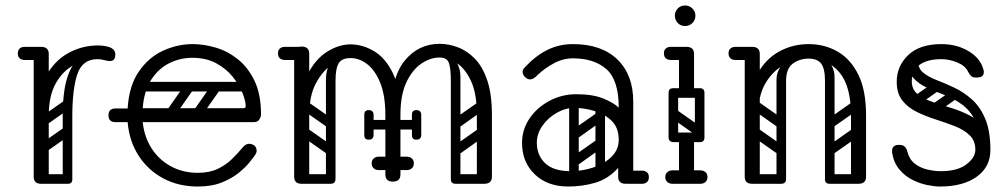

<svg xmlns="http://www.w3.org/2000/svg" viewBox="-20 -671 3666 701"><path d="M115 -240Q115 -331 146 -389.5Q177 -448 228 -476.5Q279 -505 337 -505Q358 -505 376 -500Q387 -497 394 -490Q401 -483 401 -472Q401 -448 381 -448Q374 -448 361 -451.5Q348 -455 336 -455Q290 -455 249.5 -433.5Q209 -412 183.5 -366.5Q158 -321 158 -249ZM130 0Q103 0 103 -26V-474Q103 -500 130 -500Q158 -500 158 -474V-26Q158 0 130 0ZM155 -476Q155 -470 151.5 -465.5Q148 -461 146 -459Q143 -456 137.5 -454Q132 -452 121 -452H70Q58 -452 51 -459Q45 -465 45 -476Q45 -487 51 -493Q58 -500 70 -500H121Q132 -500 138 -498.5Q144 -497 145 -495Q149 -491 152 -486Q155 -481 155 -476ZM225 0Q209 0 209 -16V-245Q209 -338 226 -389Q243 -440 271 -460.5Q299 -481 333 -481L336 -455Q281 -455 262.5 -400.5Q244 -346 244 -246V-16Q244 0 228 0ZM112 -17Q112 -35 130 -35H226Q244 -35 244 -17Q244 0 225 0H129Q112 0 112 -17ZM158 -221Q143 -210 134 -224Q130 -229 129.5 -236Q129 -243 137 -249L214 -303Q229 -313 239 -299Q243 -293 242.5 -286.5Q242 -280 235 -275ZM156 -122Q141 -111 132 -125Q128 -130 127.5 -137Q127 -144 135 -150L212 -204Q227 -214 237 -200Q241 -194 240.5 -187.5Q240 -181 233 -176Z M702 10Q632 10 576.5 -19.5Q521 -49 486.5 -102Q452 -155 446 -225H402Q376 -225 376 -250Q376 -275 402 -275H446Q451 -358 487 -410Q523 -462 575.5 -486Q628 -510 684 -510Q723 -510 766.5 -497.5Q810 -485 847.5 -455.5Q885 -426 909 -376.5Q933 -327 933 -253Q933 -245 927 -235Q921 -225 907 -225H501Q507 -170 534 -128.5Q561 -87 604.5 -63.5Q648 -40 702 -40Q745 -40 775 -54.5Q805 -69 826 -89.5Q847 -110 863 -129Q869 -137 875.5 -141.5Q882 -146 889 -146Q893 -146 898.5 -144.5Q904 -143 907 -141Q917 -134 917 -120Q917 -114 912 -106Q907 -98 889 -76Q877 -61 853 -41Q829 -21 791.5 -5.5Q754 10 702 10ZM501 -276H869Q877 -276 877 -283Q877 -303 865 -332.5Q853 -362 829 -391.5Q805 -421 768.5 -440.5Q732 -460 682 -460Q638 -460 598.5 -440.5Q559 -421 532.5 -380.5Q506 -340 501 -276ZM787 -372H890V-337H787ZM681 -366Q694 -356 685 -343L619 -249Q610 -235 594 -246Q581 -256 590 -269L656 -363Q660 -368 667 -369.5Q674 -371 681 -366ZM779 -366Q792 -356 783 -343L717 -249Q708 -235 692 -246Q679 -256 688 -269L754 -363Q758 -368 765 -369.5Q772 -371 779 -366ZM483 -259Q483 -276 500 -276H832Q849 -276 849 -259Q849 -241 833 -241H501Q483 -241 483 -259ZM483 -355Q483 -372 500 -372H832Q849 -372 849 -355Q849 -337 833 -337H501Q483 -337 483 -355Z M1074 -250Q1074 -341 1102.5 -398Q1131 -455 1174 -482Q1217 -509 1260 -509Q1304 -509 1346 -484Q1388 -459 1415 -402.5Q1442 -346 1442 -250H1387Q1387 -322 1368.5 -368Q1350 -414 1321 -436.5Q1292 -459 1260 -459Q1229 -459 1194 -436.5Q1159 -414 1134 -368Q1109 -322 1109 -250ZM1081 0Q1054 0 1054 -26V-475Q1054 -501 1081 -501Q1109 -501 1109 -475V-26Q1109 0 1081 0ZM1414 -8Q1387 -8 1387 -34V-274Q1387 -300 1414 -300Q1442 -300 1442 -274V-34Q1442 -8 1414 -8ZM1748 0Q1721 0 1721 -26V-256Q1721 -282 1748 -282Q1776 -282 1776 -256V-26Q1776 0 1748 0ZM1407 -252Q1407 -388 1457.5 -449.5Q1508 -511 1585 -511Q1618 -511 1651.5 -498.5Q1685 -486 1713.5 -457Q1742 -428 1759 -377.5Q1776 -327 1776 -252H1721Q1721 -329 1700 -374.5Q1679 -420 1648 -440.5Q1617 -461 1585 -461Q1551 -461 1518 -438.5Q1485 -416 1463.5 -370Q1442 -324 1442 -252ZM1105 -476Q1103 -463 1096 -459Q1092 -452 1071 -452H1020Q1008 -452 1001 -459Q995 -465 995 -476Q995 -488 1001 -493Q1008 -500 1020 -500H1071Q1082 -500 1088 -498.5Q1094 -497 1095 -495Q1099 -491 1102 -486Q1105 -481 1105 -476ZM1639 -118Q1629 -133 1643 -142L1720 -196Q1735 -206 1744 -192Q1755 -177 1741 -168L1664 -113Q1658 -109 1651 -110Q1644 -111 1639 -118ZM1639 -216Q1629 -231 1643 -240L1720 -294Q1735 -304 1744 -290Q1755 -275 1741 -266L1664 -211Q1658 -207 1651 -208Q1644 -209 1639 -216ZM1643 0Q1626 0 1626 -17V-379Q1626 -396 1643 -396Q1661 -396 1661 -380V-18Q1661 0 1643 0ZM1260 -459Q1228 -459 1216.5 -440Q1205 -421 1205 -376V-281H1170V-379Q1170 -424 1192.5 -451Q1215 -478 1243 -478ZM1585 -461 1589 -479Q1661 -463 1661 -389V-281H1626V-376Q1626 -421 1619 -441Q1612 -461 1585 -461ZM1064 -17Q1064 -35 1082 -35H1185Q1203 -35 1203 -17Q1203 0 1184 0H1081Q1064 0 1064 -17ZM1628 -17Q1628 -35 1646 -35H1749Q1767 -35 1767 -17Q1767 0 1748 0H1645Q1628 0 1628 -17ZM1506 -215Q1506 -198 1489 -198H1335Q1318 -198 1318 -215Q1318 -233 1334 -233H1488Q1506 -233 1506 -215ZM1484 -178V-212Q1484 -221 1488 -225Q1492 -229 1501 -229Q1511 -229 1515 -225Q1518 -222 1518 -213V-179Q1518 -161 1500 -161Q1484 -161 1484 -178ZM1518 -251V-217Q1518 -208 1515 -205Q1511 -201 1501 -201Q1492 -201 1488 -205Q1484 -209 1484 -218V-252Q1484 -269 1500 -269Q1518 -269 1518 -251ZM1310 -178V-212Q1310 -221 1314 -225Q1318 -229 1327 -229Q1332 -229 1335.5 -228Q1339 -227 1341 -225Q1344 -222 1344 -213V-179Q1344 -161 1326 -161Q1310 -161 1310 -178ZM1344 -251V-217Q1344 -208 1341 -205Q1339 -203 1335.5 -202Q1332 -201 1327 -201Q1318 -201 1314 -205Q1310 -209 1310 -218V-252Q1310 -269 1326 -269Q1344 -269 1344 -251ZM1080 -198Q1090 -211 1103 -202L1197 -136Q1211 -127 1200 -111Q1190 -98 1177 -107L1083 -173Q1078 -177 1076.5 -184Q1075 -191 1080 -198ZM1080 -296Q1090 -309 1103 -300L1197 -234Q1211 -225 1200 -209Q1190 -196 1177 -205L1083 -271Q1078 -275 1076.5 -282Q1075 -289 1080 -296ZM1187 0Q1170 0 1170 -17V-349Q1170 -366 1187 -366Q1205 -366 1205 -350V-18Q1205 0 1187 0ZM1091 0Q1074 0 1074 -17V-349Q1074 -366 1091 -366Q1109 -366 1109 -350V-18Q1109 0 1091 0ZM1337 -75Q1337 -86 1344 -92Q1351 -99 1363 -99H1412Q1424 -99 1431 -93Q1438 -86 1438 -75Q1438 -63 1431 -56Q1424 -50 1412 -50H1363Q1351 -50 1344 -57Q1337 -63 1337 -75ZM1491 -75Q1491 -63 1484 -57Q1477 -50 1465 -50H1416Q1405 -50 1397 -56Q1390 -63 1390 -75Q1390 -86 1397 -93Q1405 -99 1416 -99H1465Q1477 -99 1484 -92Q1491 -86 1491 -75Z M2239 -24Q2239 -29 2242 -34Q2245 -39 2249 -43Q2251 -45 2256.5 -46.5Q2262 -48 2273 -48H2324Q2336 -48 2343 -41Q2349 -36 2349 -24Q2349 -13 2343 -7Q2336 0 2324 0H2273Q2252 0 2248 -7Q2241 -11 2239 -24ZM2054 10Q1979 10 1932.5 -34.5Q1886 -79 1886 -149Q1886 -198 1913 -238Q1940 -278 1985.5 -302.5Q2031 -327 2084 -327Q2145 -327 2183.5 -311Q2222 -295 2239 -278Q2239 -379 2194 -418.5Q2149 -458 2072 -458Q2035 -458 2001.5 -439.5Q1968 -421 1946 -400Q1935 -389 1928.5 -385Q1922 -381 1916 -381Q1903 -381 1894 -393Q1888 -401 1888 -409Q1888 -417 1896 -425Q1935 -467 1978 -488.5Q2021 -510 2072 -510Q2176 -510 2234 -454Q2292 -398 2292 -300V-26Q2292 0 2264 0Q2237 0 2237 -26V-58Q2201 -18 2154 -4Q2107 10 2054 10ZM2064 -46Q2104 -46 2144.5 -59Q2185 -72 2212 -98Q2239 -124 2239 -161Q2239 -204 2214 -229Q2189 -254 2151.5 -265.5Q2114 -277 2077 -277Q2044 -277 2012.5 -259Q1981 -241 1960.5 -212Q1940 -183 1940 -150Q1940 -104 1970.5 -75Q2001 -46 2064 -46ZM2071 -78Q2061 -93 2075 -102L2152 -156Q2167 -166 2176 -152Q2187 -137 2173 -128L2096 -73Q2090 -69 2083 -70Q2076 -71 2071 -78ZM2071 -176Q2061 -191 2075 -200L2152 -254Q2167 -264 2176 -250Q2187 -235 2173 -226L2096 -171Q2090 -167 2083 -168Q2076 -169 2071 -176ZM2171 -17Q2154 -17 2154 -34V-287Q2154 -304 2171 -304Q2189 -304 2189 -288V-35Q2189 -17 2171 -17ZM2075 -17Q2058 -17 2058 -34V-287Q2058 -304 2075 -304Q2093 -304 2093 -288V-35Q2093 -17 2075 -17Z M2429 -452Q2417 -452 2410 -459Q2404 -465 2404 -476Q2404 -488 2410 -493Q2417 -500 2429 -500H2480Q2491 -500 2497 -498.5Q2503 -497 2504 -495Q2512 -487 2512 -476Q2511 -465 2505 -459Q2502 -456 2496.5 -454Q2491 -452 2480 -452ZM2421 -170Q2421 -187 2438 -187H2535Q2552 -187 2552 -170Q2552 -152 2536 -152H2438Q2431 -152 2426 -156.5Q2421 -161 2421 -170ZM2486 -3Q2459 -3 2459 -29V-158Q2459 -184 2486 -184Q2514 -184 2514 -158V-29Q2514 -3 2486 -3ZM2486 -314Q2459 -314 2459 -340V-474Q2459 -500 2486 -500Q2514 -500 2514 -474V-340Q2514 -314 2486 -314ZM2421 -332Q2421 -349 2438 -349H2535Q2552 -349 2552 -332Q2552 -314 2536 -314H2438Q2431 -314 2426 -318.5Q2421 -323 2421 -332ZM2426 -267Q2436 -280 2449 -271L2543 -205Q2557 -196 2546 -180Q2536 -167 2523 -176L2429 -242Q2424 -246 2422.5 -253Q2421 -260 2426 -267ZM2534 -153Q2517 -153 2517 -170V-326Q2517 -343 2534 -343Q2552 -343 2552 -327V-171Q2552 -153 2534 -153ZM2438 -153Q2421 -153 2421 -170V-326Q2421 -343 2438 -343Q2456 -343 2456 -327V-171Q2456 -153 2438 -153ZM2409 -25Q2409 -36 2416 -42Q2423 -49 2435 -49H2484Q2496 -49 2503 -43Q2510 -36 2510 -25Q2510 -13 2503 -6Q2496 0 2484 0H2435Q2423 0 2416 -7Q2409 -13 2409 -25ZM2563 -25Q2563 -13 2556 -7Q2549 0 2537 0H2488Q2477 0 2469 -6Q2462 -13 2462 -25Q2462 -36 2469 -43Q2477 -49 2488 -49H2537Q2549 -49 2556 -42Q2563 -36 2563 -25ZM2481 -576Q2465 -576 2454.5 -587Q2444 -598 2444 -614Q2444 -629 2454.5 -640Q2465 -651 2481 -651Q2497 -651 2508 -640Q2519 -629 2519 -614Q2519 -598 2508 -587Q2497 -576 2481 -576Z M2713 -250Q2713 -341 2743.5 -398Q2774 -455 2824 -482.5Q2874 -510 2932 -510Q2991 -510 3038.5 -482.5Q3086 -455 3114 -398Q3142 -341 3142 -250H3087Q3087 -357 3044.5 -407Q3002 -457 2932 -457Q2886 -457 2844 -435Q2802 -413 2775 -367.5Q2748 -322 2748 -250ZM2726 0Q2699 0 2699 -26V-474Q2699 -500 2726 -500Q2754 -500 2754 -474V-26Q2754 0 2726 0ZM2665 -452Q2653 -452 2646 -459Q2640 -465 2640 -476Q2640 -488 2646 -493Q2653 -500 2665 -500H2716Q2727 -500 2733 -498.5Q2739 -497 2740 -495Q2744 -491 2747 -486Q2750 -481 2750 -476Q2748 -463 2741 -459Q2737 -452 2716 -452ZM3114 0Q3087 0 3087 -26V-250Q3087 -276 3114 -276Q3142 -276 3142 -250V-26Q3142 0 3114 0ZM3009 0Q2992 0 2992 -17V-379Q2992 -396 3009 -396Q3027 -396 3027 -380V-18Q3027 0 3009 0ZM2932 -457Q2900 -457 2875 -439Q2850 -421 2850 -376V-281H2815V-379Q2815 -409 2833 -431Q2851 -453 2880.5 -464.5Q2910 -476 2943 -476ZM2932 -457 2922 -476Q2972 -476 2999.5 -451.5Q3027 -427 3027 -389V-281H2992V-376Q2992 -421 2978 -439Q2964 -457 2932 -457ZM2710 -17Q2710 -35 2728 -35H2831Q2849 -35 2849 -17Q2849 0 2830 0H2727Q2710 0 2710 -17ZM2994 -17Q2994 -35 3012 -35H3115Q3133 -35 3133 -17Q3133 0 3114 0H3011Q2994 0 2994 -17ZM2725 -198Q2735 -211 2748 -202L2842 -136Q2856 -127 2845 -111Q2835 -98 2822 -107L2728 -173Q2723 -177 2721.5 -184Q2720 -191 2725 -198ZM2725 -296Q2735 -309 2748 -300L2842 -234Q2856 -225 2845 -209Q2835 -196 2822 -205L2728 -271Q2723 -275 2721.5 -282Q2720 -289 2725 -296ZM2832 0Q2815 0 2815 -17V-349Q2815 -366 2832 -366Q2850 -366 2850 -350V-18Q2850 0 2832 0ZM2736 0Q2719 0 2719 -17V-349Q2719 -366 2736 -366Q2754 -366 2754 -350V-18Q2754 0 2736 0ZM3028 -211Q3013 -200 3004 -214Q3000 -219 2999.5 -226Q2999 -233 3007 -239L3084 -293Q3099 -303 3109 -289Q3113 -283 3112.5 -276.5Q3112 -270 3105 -265ZM3030 -114Q3015 -103 3006 -117Q3002 -122 3001.5 -129Q3001 -136 3009 -142L3086 -196Q3101 -206 3111 -192Q3115 -186 3114.5 -179.5Q3114 -173 3107 -168Z M3411 10Q3392 10 3365 4.5Q3338 -1 3311 -14.5Q3284 -28 3263.5 -52.5Q3243 -77 3237 -114Q3237 -116 3237 -117.5Q3237 -119 3237 -120Q3237 -142 3262 -142H3265Q3287 -142 3293 -117Q3300 -89 3320 -73.5Q3340 -58 3366 -52Q3392 -46 3415 -46Q3476 -46 3508.5 -71Q3541 -96 3541 -124Q3541 -157 3520.5 -177Q3500 -197 3467 -210Q3434 -223 3397.5 -234.5Q3361 -246 3328 -262Q3295 -278 3274.5 -304Q3254 -330 3254 -372Q3254 -430 3296 -470Q3338 -510 3417 -510Q3474 -510 3517.5 -483.5Q3561 -457 3571 -415Q3572 -413 3572 -408Q3572 -388 3547 -388H3542Q3531 -388 3525 -394Q3519 -400 3514 -410Q3504 -431 3475 -443Q3446 -455 3417 -455Q3366 -455 3337.5 -434.5Q3309 -414 3309 -374Q3309 -345 3329.5 -328Q3350 -311 3383 -299.5Q3416 -288 3452.5 -277Q3489 -266 3522 -248.5Q3555 -231 3575.5 -201.5Q3596 -172 3596 -123Q3596 -62 3546.5 -26Q3497 10 3411 10ZM3561 -123Q3561 -189 3542 -228Q3523 -267 3493 -289Q3463 -311 3429 -324Q3395 -337 3365 -350.5Q3335 -364 3316 -385Q3297 -406 3297 -445L3332 -447Q3332 -421 3351 -405.5Q3370 -390 3400 -378.5Q3430 -367 3464 -351Q3498 -335 3528 -308.5Q3558 -282 3577 -237.5Q3596 -193 3596 -123ZM3410 -363Q3416 -356 3414 -349.5Q3412 -343 3406 -339L3346 -297Q3331 -287 3320 -300Q3310 -313 3325 -325L3385 -367Q3399 -377 3410 -363ZM3481 -337Q3486 -330 3484.5 -323.5Q3483 -317 3476 -313L3416 -271Q3402 -261 3391 -274Q3380 -288 3396 -299L3456 -341Q3469 -351 3481 -337Z"/></svg>

Font: Agu Display
Style: Regular
Weight: 400
Designer: Oluwaseun Badejo
Version: Version 1.103